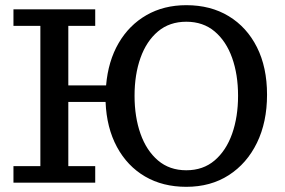

<svg xmlns="http://www.w3.org/2000/svg" viewBox="-20 -706 1100 742"><path d="M700 -48Q765 -48 809.5 -86Q854 -124 877 -189Q900 -254 900 -336Q900 -418 877 -482.5Q854 -547 809.5 -584.5Q765 -622 700 -622Q635 -622 590.5 -584.5Q546 -547 523 -482.5Q500 -418 500 -336Q500 -254 523 -189Q546 -124 590.5 -86Q635 -48 700 -48ZM700 16Q609 16 540.5 -24Q472 -64 432 -138Q392 -212 388 -312H244V-64H348V0H32V-64H136V-606H32V-670H348V-606H244V-376H390Q398 -470 438.5 -539.5Q479 -609 546 -647.5Q613 -686 700 -686Q794 -686 864 -643.5Q934 -601 973 -523.5Q1012 -446 1012 -340Q1012 -234 973 -154Q934 -74 864 -29Q794 16 700 16Z"/></svg>

Font: Source Serif 4 Caption
Style: Regular
Weight: 400
Designer: Frank Grießhammer
Foundry: Adobe Systems Incorporated
Version: Version 4.004;hotconv 1.0.117;makeotfexe 2.5.65602